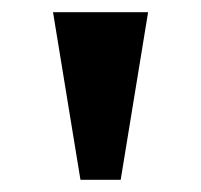

<svg xmlns="http://www.w3.org/2000/svg" viewBox="-20 -734 330 315"><path d="M112 -439 67 -714H223L178 -439Z"/></svg>

Font: Noto Serif Thai
Style: Bold
Weight: 700
Designer: Monotype Design Team
Foundry: Monotype Imaging Inc.
Version: Version 2.002; ttfautohint (v1.8.4.7-5d5b)